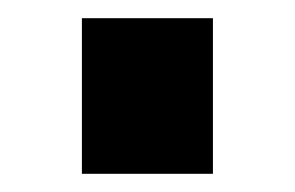

<svg xmlns="http://www.w3.org/2000/svg" viewBox="-20 -191 324 211"><path d="M70 -171H214V0H70Z"/></svg>

Font: Biryani
Style: Bold
Weight: 700
Designer: Dan Reynolds and Mathieu Reguer
Foundry: Dan Reynolds and Mathieu Reguer
Version: Version 1.004; ttfautohint (v1.1) -l 5 -r 5 -G 72 -x 0 -D la